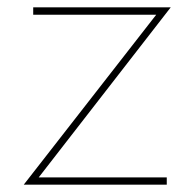

<svg xmlns="http://www.w3.org/2000/svg" viewBox="-20 -505 532 525"><path d="M70.8 -484.9H446.8L85.9 -20H436V0H44.9L407.2 -464.8H70.8Z"/></svg>

Font: Genome Thin
Style: Regular
Weight: 250
Designer: Alfredo Marco Pradil
Version: Version 1.001